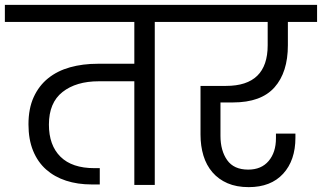

<svg xmlns="http://www.w3.org/2000/svg" viewBox="-47 -760 1323 789"><path d="M-27 -740H721V-670H589V0H505V-426H359Q266 -426 210 -382Q154 -338 154 -248Q154 -163 201.5 -116Q249 -69 341 -69H363V-2H330Q272 -2 224.5 -17.5Q177 -33 142.5 -63.5Q108 -94 89 -140.5Q70 -187 70 -249Q70 -314 91.5 -361Q113 -408 151 -438.5Q189 -469 241 -483.5Q293 -498 355 -498H505V-670H-27Z M667 -740H1256V-670H1136V-574Q1136 -463 1081 -401Q1026 -339 910 -339H859V-202Q859 -141 886.5 -102Q914 -63 973 -63Q1027 -63 1057 -98.5Q1087 -134 1087 -192V-211H1167V-194Q1167 -101 1116.5 -46Q1066 9 975 9Q925 9 888 -7Q851 -23 826 -52Q801 -81 789 -120.5Q777 -160 777 -207V-407H882Q1053 -407 1053 -574V-670H667Z"/></svg>

Font: Poppins
Style: Regular
Weight: 400
Designer: Ninad Kale (Devanagari), Jonny Pinhorn (Latin)
Foundry: Indian Type Foundry
Version: Version 3.002 2017